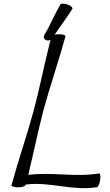

<svg xmlns="http://www.w3.org/2000/svg" viewBox="-20 -996 592 1033"><path d="M502 11C509 10 516 -8 519 -28C522 -49 519 -64 513 -63C382 -41 261 -72 132 -55C160 -170 183 -285 213 -400C249 -533 296 -667 332 -800C334 -806 319 -812 298 -812C289 -812 281 -811 274 -809C304 -856 340 -901 369 -948C373 -954 362 -965 345 -971C327 -978 309 -978 305 -972C273 -918 251 -862 219 -808C212 -797 216 -785 228 -780C236 -777 245 -778 252 -782C219 -655 195 -527 161 -400C125 -267 78 -133 42 0C40 6 56 12 76 12C97 12 115 6 117 0L118 -3C252 -20 367 33 502 11Z"/></svg>

Font: Nupuram Light Oblique
Style: Regular
Weight: 300
Designer: Santhosh Thottingal (santhosh.thottingal@gmail.com)
Foundry: SMC
Version: Version 1.000